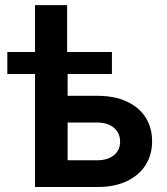

<svg xmlns="http://www.w3.org/2000/svg" viewBox="-20 -748 669 768"><path d="M9.3 -452.1V-540H427.7V-452.1ZM120.1 -540V-727.5H248.5V-540ZM209.5 -364.7H370.1Q438.5 -364.7 487.5 -341.8Q536.6 -318.8 562.5 -278.1Q588.4 -237.3 588.4 -182.6Q588.4 -129.4 562.5 -88.1Q536.6 -46.9 487.5 -23.4Q438.5 0 370.1 0H120.1V-540H250.5V-106.9H369.1Q410.6 -106.9 435.5 -127.2Q460.4 -147.5 460.4 -181.2Q460.4 -216.3 435.5 -237.1Q410.6 -257.8 369.1 -257.8H209.5Z"/></svg>

Font: V-Inter
Style: SemiBold-600
Weight: 600
Designer: Rasmus Andersson
Foundry: rsms
Version: Version 4.000;git-4146feb